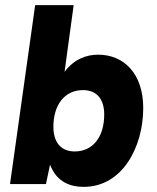

<svg xmlns="http://www.w3.org/2000/svg" viewBox="-20 -717 610 748"><path d="M306 11C458 11 538 -146 538 -296C538 -430 463 -504 362 -504C317 -504 268 -486.5 231.5 -437L267 -697H117L19 0H159L175 -75.5C201.5 -5.5 257 11 306 11ZM188 -223C188 -311 234 -366 303 -366C356 -366 386 -332 386 -271C386 -181 340 -127 271 -127C218 -127 188 -162 188 -223Z"/></svg>

Font: HK Grotesk Black
Style: Italic
Weight: 900
Italic angle: -16°
Designer: Alfredo Marco Pradil
Foundry: Hanken Design Co.
Version: Version 3.001;FEAKit 1.0